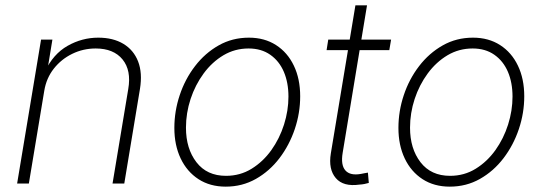

<svg xmlns="http://www.w3.org/2000/svg" viewBox="-20 -696 2062 728"><path d="M147.9 -352.1 89.4 0H44.9L135.7 -545.9H178.7L158.7 -423.8L150.4 -424.8Q181.6 -491.2 236.3 -522.2Q291 -553.2 352.5 -553.2Q408.7 -553.2 447.8 -529.8Q486.8 -506.3 503.7 -462.9Q520.5 -419.4 510.7 -358.9L451.2 0H406.7L466.3 -358.4Q478.5 -429.2 444.6 -470.7Q410.6 -512.2 342.8 -512.2Q295.4 -512.2 253.9 -491.9Q212.4 -471.7 184.1 -435.8Q155.8 -399.9 147.9 -352.1Z M835.9 11.7Q776.4 11.7 732.7 -16.6Q689 -44.9 665 -95.2Q641.1 -145.5 641.1 -210.9Q641.1 -274.4 661.4 -335.2Q681.6 -396 719.5 -445.3Q757.3 -494.6 809.1 -523.9Q860.8 -553.2 923.8 -553.2Q982.9 -553.2 1026.6 -525.1Q1070.3 -497.1 1094.2 -447Q1118.2 -397 1118.2 -330.6Q1118.2 -267.6 1097.7 -206.5Q1077.1 -145.5 1039.6 -96.2Q1002 -46.9 950.2 -17.6Q898.4 11.7 835.9 11.7ZM836.9 -29.3Q890.6 -29.3 934.1 -56.2Q977.5 -83 1008.8 -126.7Q1040 -170.4 1056.9 -223.6Q1073.7 -276.9 1073.7 -329.6Q1073.7 -382.8 1056.2 -423.8Q1038.6 -464.8 1004.6 -488.5Q970.7 -512.2 922.4 -512.2Q870.6 -512.2 827.4 -486.6Q784.2 -460.9 752.2 -417.5Q720.2 -374 702.6 -320.6Q685.1 -267.1 685.1 -211.9Q685.1 -132.3 724.9 -80.8Q764.6 -29.3 836.9 -29.3Z M1462.9 -545.9 1456.1 -505.9H1218.3L1224.6 -545.9ZM1327.6 -675.8H1371.6L1279.3 -116.7Q1271.5 -70.3 1289.6 -49.8Q1307.6 -29.3 1348.6 -36.6Q1354 -37.6 1361.3 -39.1Q1368.7 -40.5 1375 -41.5L1378.4 -2.4Q1370.6 0 1361.6 1.7Q1352.5 3.4 1343.3 3.9Q1281.7 12.7 1253.2 -20.8Q1224.6 -54.2 1234.4 -114.3Z M1685.5 11.7Q1626 11.7 1582.3 -16.6Q1538.6 -44.9 1514.6 -95.2Q1490.7 -145.5 1490.7 -210.9Q1490.7 -274.4 1511 -335.2Q1531.2 -396 1569.1 -445.3Q1606.9 -494.6 1658.7 -523.9Q1710.4 -553.2 1773.4 -553.2Q1832.5 -553.2 1876.2 -525.1Q1919.9 -497.1 1943.8 -447Q1967.8 -397 1967.8 -330.6Q1967.8 -267.6 1947.3 -206.5Q1926.8 -145.5 1889.2 -96.2Q1851.6 -46.9 1799.8 -17.6Q1748 11.7 1685.5 11.7ZM1686.5 -29.3Q1740.2 -29.3 1783.7 -56.2Q1827.1 -83 1858.4 -126.7Q1889.6 -170.4 1906.5 -223.6Q1923.3 -276.9 1923.3 -329.6Q1923.3 -382.8 1905.8 -423.8Q1888.2 -464.8 1854.2 -488.5Q1820.3 -512.2 1772 -512.2Q1720.2 -512.2 1677 -486.6Q1633.8 -460.9 1601.8 -417.5Q1569.8 -374 1552.2 -320.6Q1534.7 -267.1 1534.7 -211.9Q1534.7 -132.3 1574.5 -80.8Q1614.3 -29.3 1686.5 -29.3Z"/></svg>

Font: Inter ExtraLight
Style: Italic
Weight: 250
Italic angle: -9.3988°
Designer: Rasmus Andersson
Foundry: rsms
Version: Version 4.001;git-66647c0bb